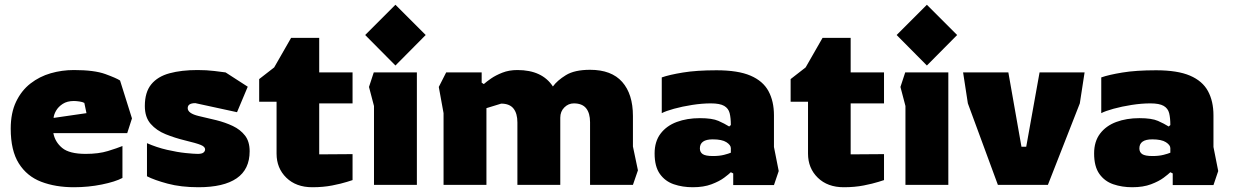

<svg xmlns="http://www.w3.org/2000/svg" viewBox="-20 -776 5174 806"><path d="M290 10Q213 10 153 -13Q93 -36 59 -90Q25 -144 25 -236Q25 -302 47.5 -349Q70 -396 108 -425.5Q146 -455 193 -468.5Q240 -482 290 -482Q376 -482 422.5 -465Q469 -448 484 -438L534 -279L514 -217H204Q211 -180 241 -155Q271 -130 340 -130Q394 -130 433 -142Q472 -154 494 -163V-29Q464 -13 407.5 -1.5Q351 10 290 10ZM205 -281 343 -301 334 -344Q327 -348 313.5 -350Q300 -352 290 -352Q262 -352 243.5 -340Q225 -328 215.5 -311.5Q206 -295 205 -281Z M813 10Q740 10 684 -5Q628 -20 597 -36V-175Q638 -157 681.5 -147Q725 -137 760 -133.5Q795 -130 810 -130Q827 -130 834 -135.5Q841 -141 841 -149Q841 -160 823 -167.5Q805 -175 755 -187Q714 -197 675.5 -212.5Q637 -228 612.5 -256Q588 -284 588 -331Q588 -389 615 -422Q642 -455 692 -468.5Q742 -482 809 -482Q847 -482 880 -478Q913 -474 927 -472L1020 -412L975 -305L800 -343Q768 -343 768 -322Q768 -300 814 -289Q850 -281 888 -271.5Q926 -262 957.5 -247Q989 -232 1008.5 -207Q1028 -182 1028 -141Q1028 -65 973.5 -27.5Q919 10 813 10Z M1291 10Q1223 10 1182 -30Q1141 -70 1141 -131V-349H1068V-444L1131 -493L1202 -617H1320V-472H1460V-342H1320V-128L1460 -129V-20Q1460 -20 1436.5 -12.5Q1413 -5 1375 2.5Q1337 10 1291 10Z M1640 -501 1513 -629 1640 -756 1767 -629ZM1550 0V-331L1529 -411L1549 -472H1730V0Z M1822 -411 1853 -472H2002V-429L2011 -423Q2022 -433 2041.5 -446.5Q2061 -460 2089 -471Q2117 -482 2152 -482Q2256 -482 2301 -413Q2319 -438 2355.5 -460.5Q2392 -483 2457 -483Q2547 -483 2592 -432Q2637 -381 2637 -289V-161L2658 -61L2637 0H2457V-263Q2457 -301 2440.5 -321.5Q2424 -342 2389 -342Q2366 -342 2349 -325Q2332 -308 2332 -282V0H2152V-262Q2152 -300 2135.5 -320.5Q2119 -341 2084 -341L2022 -322V0H1842V-301Z M2888 10Q2845 10 2808.5 -2.5Q2772 -15 2750 -46Q2728 -77 2728 -132Q2728 -182 2753 -215Q2778 -248 2821 -264Q2864 -280 2918 -280Q2970 -280 2996 -268.5Q3022 -257 3041 -245L3048 -251Q3048 -281 3043 -301Q3038 -321 3020 -331.5Q3002 -342 2964 -342Q2927 -342 2885.5 -335.5Q2844 -329 2809.5 -319.5Q2775 -310 2758 -301V-451Q2789 -462 2846.5 -471.5Q2904 -481 2988 -481Q3078 -481 3130.5 -458.5Q3183 -436 3206 -393.5Q3229 -351 3229 -292V-159L3249 -58L3229 1H3058V-48L3048 -53Q3040 -45 3020 -30Q3000 -15 2967 -2.5Q2934 10 2888 10ZM2973 -121Q3000 -121 3019.5 -126Q3039 -131 3048 -135V-154Q3048 -167 3029.5 -179Q3011 -191 2972 -191Q2918 -191 2918 -153Q2918 -137 2930 -129Q2942 -121 2973 -121Z M3522 10Q3454 10 3413 -30Q3372 -70 3372 -131V-349H3299V-444L3362 -493L3433 -617H3551V-472H3691V-342H3551V-128L3691 -129V-20Q3691 -20 3667.5 -12.5Q3644 -5 3606 2.5Q3568 10 3522 10Z M3871 -501 3744 -629 3871 -756 3998 -629ZM3781 0V-331L3760 -411L3780 -472H3961V0Z M4169 0 4043 -342 4023 -472H4213L4268 -160H4288L4344 -472H4533L4513 -342L4379 0Z M4733 10Q4690 10 4653.5 -2.5Q4617 -15 4595 -46Q4573 -77 4573 -132Q4573 -182 4598 -215Q4623 -248 4666 -264Q4709 -280 4763 -280Q4815 -280 4841 -268.5Q4867 -257 4886 -245L4893 -251Q4893 -281 4888 -301Q4883 -321 4865 -331.5Q4847 -342 4809 -342Q4772 -342 4730.5 -335.5Q4689 -329 4654.5 -319.5Q4620 -310 4603 -301V-451Q4634 -462 4691.5 -471.5Q4749 -481 4833 -481Q4923 -481 4975.5 -458.5Q5028 -436 5051 -393.5Q5074 -351 5074 -292V-159L5094 -58L5074 1H4903V-48L4893 -53Q4885 -45 4865 -30Q4845 -15 4812 -2.5Q4779 10 4733 10ZM4818 -121Q4845 -121 4864.5 -126Q4884 -131 4893 -135V-154Q4893 -167 4874.5 -179Q4856 -191 4817 -191Q4763 -191 4763 -153Q4763 -137 4775 -129Q4787 -121 4818 -121Z"/></svg>

Font: Rowdies
Style: Regular
Weight: 400
Designer: Jaikishan Patel
Version: Version 1.000; ttfautohint (v1.8.3)